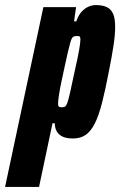

<svg xmlns="http://www.w3.org/2000/svg" viewBox="-83 -538 474 757"><path d="M-63 199 88 -510H217L209 -454H218Q226 -478 239 -492Q252 -506 266.5 -512Q281 -518 295 -518Q321 -518 338 -510Q355 -502 363 -483.5Q371 -465 371 -432Q371 -401 364.5 -358Q358 -315 346 -255Q332 -182 319 -131.5Q306 -81 290.5 -50.5Q275 -20 254.5 -6Q234 8 205 8Q179 8 163.5 0.5Q148 -7 140.5 -20.5Q133 -34 133 -52H124L71 199ZM161 -115Q168 -115 173 -117.5Q178 -120 182.5 -132.5Q187 -145 193.5 -174Q200 -203 211 -255Q224 -312 229 -341Q234 -370 234 -382Q234 -389 232.5 -392Q231 -395 228 -395.5Q225 -396 220 -396Q214 -396 209 -394.5Q204 -393 200.5 -387Q197 -381 193 -366Q190 -356 184.5 -332Q179 -308 172.5 -278Q166 -248 159.5 -217.5Q153 -187 149.5 -163.5Q146 -140 146 -130Q146 -119 150 -117Q154 -115 161 -115Z"/></svg>

Font: Saira ExtraCondensed Black
Style: Italic
Weight: 900
Width: 2
Italic angle: -12°
Designer: Hector Gatti with collaboration of the Omnibus-Type team
Foundry: Omnibus-Type
Version: Version 1.101